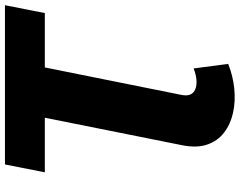

<svg xmlns="http://www.w3.org/2000/svg" viewBox="-114 -626 945 756"><g transform="rotate(-90 358.0 -247.5)"><path d="M485 179Q437 198 387 203Q337 208 292 198Q247 188 214 162.5Q181 137 167 95.5Q153 54 165 -4L273 -543H58L89 -700H716L685 -543H471L363 -6Q354 37 385.5 49.5Q417 62 467 43Z"/></g></svg>

Font: Montserrat ExtraBold
Style: Italic
Weight: 800
Italic angle: -11.3°
Designer: Julieta Ulanovsky
Foundry: Julieta Ulanovsky
Version: Version 9.000; ttfautohint (v1.8.4.7-5d5b)